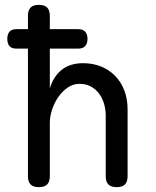

<svg xmlns="http://www.w3.org/2000/svg" viewBox="-20 -760 640 790"><path d="M47 -560Q28 -560 19 -570.5Q10 -581 10 -600Q10 -619 19 -629.5Q28 -640 47 -640H95V-695Q95 -718 106 -729Q117 -740 140 -740Q163 -740 174 -729Q185 -718 185 -695V-640H302Q321 -640 330.5 -629.5Q340 -619 340 -600Q340 -581 330.5 -570.5Q321 -560 302 -560H185V-396Q199 -444 233 -472Q267 -500 322 -500Q362 -500 395.5 -486.5Q429 -473 453.5 -448Q478 -423 491.5 -388Q505 -353 505 -310V-35Q505 -12 494 -1Q483 10 460 10Q437 10 426 -1Q415 -12 415 -35V-284Q415 -310 408 -333.5Q401 -357 387.5 -375Q374 -393 354 -404Q334 -415 307 -415Q280 -415 257.5 -399Q235 -383 219 -359.5Q203 -336 194 -308Q185 -280 185 -256V-35Q185 -12 174 -1Q163 10 140 10Q117 10 106 -1Q95 -12 95 -35V-560Z"/></svg>

Font: Maple Mono NL
Style: Regular
Weight: 400
Monospace: yes
Designer: subframe7536
Version: Version 7.000